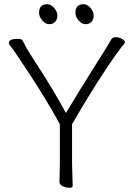

<svg xmlns="http://www.w3.org/2000/svg" viewBox="-20 -885 640 914"><path d="M339 -824Q339 -865 378 -865Q395 -865 410.5 -847.5Q426 -830 426 -811Q426 -792 415.5 -781Q405 -770 387 -770Q369 -770 354 -788Q339 -806 339 -824ZM166 -824Q166 -865 205 -865Q222 -865 237.5 -847.5Q253 -830 253 -811Q253 -792 242.5 -781Q232 -770 214 -770Q196 -770 181 -788Q166 -806 166 -824ZM22 -681Q22 -700 66 -700Q82 -700 86 -694Q94 -681 102.5 -663.5Q111 -646 171.5 -553Q232 -460 294 -347Q367 -469 432 -571.5Q497 -674 510 -698Q516 -708 531 -708Q546 -708 560.5 -700Q575 -692 575 -684Q575 -683 573 -679Q503 -593 384 -397Q350 -341 323 -293V-107L326 -1Q326 9 310.5 9Q295 9 279 1.5Q263 -6 263 -19L265 -108V-293Q192 -430 53 -634Q34 -662 28 -668.5Q22 -675 22 -681Z"/></svg>

Font: ToneOZ-Pinyin-WenKai-Light
Style: Light
Weight: 300
Designer: Fontworks Inc.
Foundry: ToneOZ
Version: Version 0.240331